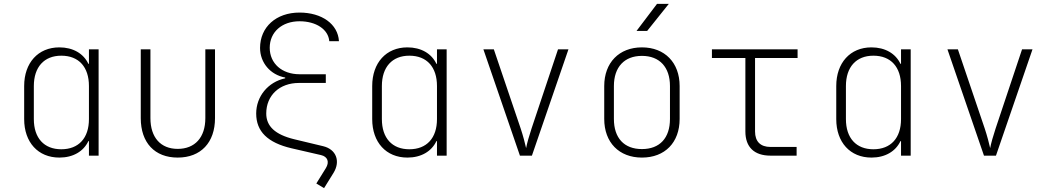

<svg xmlns="http://www.w3.org/2000/svg" viewBox="-20 -805 5440 993"><path d="M287 10C358 10 412 -22 437 -75H440V0H490V-550H440V-475H437C412 -528 358 -560 287 -560C177 -560 105 -480 105 -360V-189C105 -69 177 10 287 10ZM297 -33C208 -33 155 -91 155 -189V-360C155 -458 208 -517 297 -517C388 -517 440 -458 440 -360V-189C440 -91 387 -33 297 -33Z M899 10C1019 10 1092 -68 1092 -194V-550H1042V-194C1042 -94 988 -35 899 -35C811 -35 758 -94 758 -194V-550H708V-194C708 -67 780 10 899 10Z M1529 -695C1615 -695 1678 -653 1683 -592H1733C1728 -680 1645 -740 1529 -740C1408 -740 1325 -665 1325 -557C1325 -481 1378 -418 1455 -404V-400C1366 -381 1305 -306 1305 -218C1305 -125 1364 -67 1488 -38L1640 -3C1675 5 1685 33 1665 65L1616 144L1656 168L1705 89C1742 29 1719 -33 1651 -49L1501 -85C1403 -109 1357 -152 1357 -218C1357 -312 1426 -376 1526 -376H1665V-421H1529C1438 -421 1375 -477 1375 -558C1375 -639 1438 -695 1529 -695Z M2087 10C2158 10 2212 -22 2237 -75H2240V0H2290V-550H2240V-475H2237C2212 -528 2158 -560 2087 -560C1977 -560 1905 -480 1905 -360V-189C1905 -69 1977 10 2087 10ZM2097 -33C2008 -33 1955 -91 1955 -189V-360C1955 -458 2008 -517 2097 -517C2188 -517 2240 -458 2240 -360V-189C2240 -91 2187 -33 2097 -33Z M2669 0H2731L2920 -550H2866L2729 -140C2717 -104 2705 -62 2701 -39C2696 -62 2685 -104 2673 -140L2534 -550H2480Z M3272 -645H3327L3439 -785H3378ZM3300 10C3419 10 3495 -68 3495 -190V-360C3495 -481 3418 -560 3300 -560C3182 -560 3105 -481 3105 -360V-190C3105 -68 3182 10 3300 10ZM3300 -34C3208 -34 3155 -91 3155 -190V-360C3155 -458 3209 -516 3300 -516C3391 -516 3445 -458 3445 -360V-190C3445 -91 3392 -34 3300 -34Z M3965 0H4100V-45H3965C3913 -45 3885 -73 3885 -125V-505H4105V-550H3662V-505H3835V-125C3835 -44 3881 0 3965 0Z M4487 10C4558 10 4612 -22 4637 -75H4640V0H4690V-550H4640V-475H4637C4612 -528 4558 -560 4487 -560C4377 -560 4305 -480 4305 -360V-189C4305 -69 4377 10 4487 10ZM4497 -33C4408 -33 4355 -91 4355 -189V-360C4355 -458 4408 -517 4497 -517C4588 -517 4640 -458 4640 -360V-189C4640 -91 4587 -33 4497 -33Z M5069 0H5131L5320 -550H5266L5129 -140C5117 -104 5105 -62 5101 -39C5096 -62 5085 -104 5073 -140L4934 -550H4880Z"/></svg>

Font: JetBrains Mono Thin
Style: Regular
Weight: 100
Monospace: yes
Designer: Philipp Nurullin, Konstantin Bulenkov
Foundry: JetBrains
Version: Version 2.305